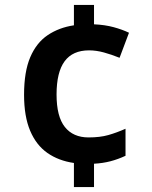

<svg xmlns="http://www.w3.org/2000/svg" viewBox="-20 -744 612 774"><path d="M359 -646Q403 -644 438 -634.5Q473 -625 500 -612L462 -511Q430 -524 399 -532.5Q368 -541 339 -541Q273 -541 240.5 -497Q208 -453 208 -363Q208 -274 241.5 -232Q275 -190 337 -190Q383 -190 416.5 -199.5Q450 -209 486 -225V-116Q456 -102 425.5 -94Q395 -86 359 -84V10H278V-87Q216 -96 171 -127.5Q126 -159 101.5 -217Q77 -275 77 -362Q77 -455 102 -513.5Q127 -572 172.5 -602.5Q218 -633 278 -642V-724H359Z"/></svg>

Font: Noto Sans Adlam Unjoined SemiBold
Style: Regular
Weight: 600
Version: Version 3.001